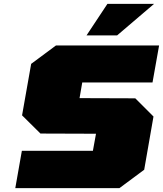

<svg xmlns="http://www.w3.org/2000/svg" viewBox="-20 -972 842 992"><path d="M427 -789 535 -952H776L585 -789ZM59 0 93 -193H460L476 -281L189 -282L94 -376L141 -642L269 -737H802L768 -546H405L391 -465L679 -464L773 -370L725 -95L597 0Z"/></svg>

Font: Tomorrow ExtraBold
Style: Italic
Weight: 800
Italic angle: -10°
Designer: Tony de Marco, Monica Rizzolli
Foundry: Just in Type
Version: Version 2.002